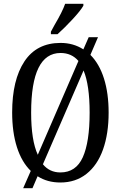

<svg xmlns="http://www.w3.org/2000/svg" viewBox="-20 -951 636 1011"><path d="M248 -784 267 -819Q309 -890 323 -931H419V-921Q405 -896 363.5 -851Q322 -806 283 -771H248ZM142 -51Q94 -98 69 -176.5Q44 -255 44 -359Q44 -530 108.5 -627.5Q173 -725 299 -725Q366 -725 419 -691L447 -755H496L456 -662Q503 -615 527.5 -537.5Q552 -460 552 -358Q552 -247 522.5 -164Q493 -81 435.5 -35.5Q378 10 298 10Q229 10 178 -23L151 40H102ZM393 -630Q357 -672 299 -672Q144 -672 144 -358Q144 -212 179 -136ZM452 -358Q452 -503 420 -580L206 -86Q241 -43 298 -43Q380 -43 416 -123Q452 -203 452 -358Z"/></svg>

Font: Noto Serif Cond
Style: Regular
Weight: 400
Width: 3
Designer: Monotype Design Team
Foundry: Monotype Imaging Inc.
Version: Version 1.001